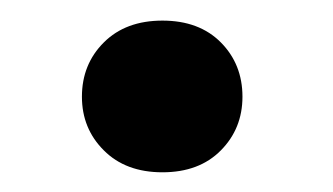

<svg xmlns="http://www.w3.org/2000/svg" viewBox="-20 -166 331 191"><path d="M61.5 -69.8Q61.5 -102.1 83.3 -123.8Q105 -145.5 141.6 -145.5Q178.2 -145.5 199.7 -123.8Q221.2 -102.1 221.2 -69.8Q221.2 -38.1 199.7 -16.4Q178.2 5.4 141.6 5.4Q105 5.4 83.3 -16.4Q61.5 -38.1 61.5 -69.8Z"/></svg>

Font: RobotoDEMO
Style: Regular
Weight: 400
Designer: Christian Robertson
Foundry: Google
Version: Version 2.136